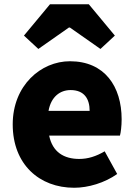

<svg xmlns="http://www.w3.org/2000/svg" viewBox="-20 -872 636 906"><path d="M330 14C396 14 474 -9 533 -51L474 -158C433 -134 395 -122 354 -122C282 -122 228 -154 212 -232H546C550 -246 554 -277 554 -309C554 -464 474 -583 310 -583C173 -583 40 -469 40 -285C40 -96 166 14 330 14ZM209 -349C221 -416 264 -447 313 -447C378 -447 403 -405 403 -349ZM93 -704 161 -641 305 -742H310L454 -641L522 -704L399 -852H216Z"/></svg>

Font: Noto Sans TC Black
Style: Regular
Weight: 900
Designer: Ryoko NISHIZUKA 西塚涼子 (kana, bopomofo & ideographs); Paul D. Hunt (Latin, Greek & Cyrillic); Sandoll Communications 산돌커뮤니
Foundry: Adobe
Version: Version 2.004;hotconv 1.0.118;makeotfexe 2.5.65603